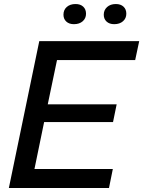

<svg xmlns="http://www.w3.org/2000/svg" viewBox="-20 -933 711 953"><path d="M175 -729H671L651 -635H263L217 -415H559L541 -327H199L151 -94H540L521 0H24ZM495 -860Q495 -883 511.5 -898Q528 -913 555 -913Q579 -913 593 -900Q607 -887 607 -865Q607 -842 590.5 -827.5Q574 -813 547 -813Q523 -813 509 -826Q495 -839 495 -860ZM295 -860Q295 -884 311.5 -898.5Q328 -913 355 -913Q379 -913 393 -900Q407 -887 407 -865Q407 -842 390.5 -827.5Q374 -813 347 -813Q323 -813 309 -826Q295 -839 295 -860Z"/></svg>

Font: Mona Sans Medium
Style: Italic
Weight: 500
Italic angle: -11.7°
Designer: Deni Anggara
Foundry: GitHub
Version: Version 2.000